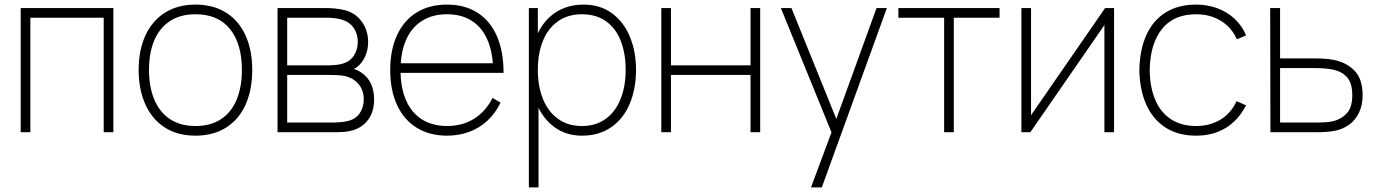

<svg xmlns="http://www.w3.org/2000/svg" viewBox="-20 -575 5986 835"><path d="M70 0V-540H473V0H431V-498H112V0Z M830 15Q751.5 15 696 -21Q640.5 -57 611.8 -121.8Q583 -186.5 583 -271Q583 -356 612.2 -420.2Q641.5 -484.5 697.2 -519.8Q753 -555 830 -555Q909 -555 964.5 -519.2Q1020 -483.5 1048.5 -419.5Q1077 -355.5 1077 -271Q1077 -185 1048.2 -120.5Q1019.5 -56 963.8 -20.5Q908 15 830 15ZM830 -27Q896.5 -27 941.8 -57.2Q987 -87.5 1009.5 -142.5Q1032 -197.5 1032 -271Q1032 -384 980.5 -448.5Q929 -513 830 -513Q763 -513 717.8 -482.5Q672.5 -452 650.2 -397.8Q628 -343.5 628 -271Q628 -197 651 -142Q674 -87 719.2 -57Q764.5 -27 830 -27Z M1187 0V-540H1394Q1443 -540 1479 -531Q1527 -518.5 1554 -480Q1581 -441.5 1581 -392Q1581 -366.5 1573.5 -343.8Q1566 -321 1552 -303Q1539.5 -286 1519 -275Q1532.5 -272 1552 -259Q1580 -240 1593.5 -210.2Q1607 -180.5 1607 -143Q1607 -89 1581.2 -54.5Q1555.5 -20 1513 -8Q1494.5 -2.5 1474.5 -1.2Q1454.5 0 1429 0ZM1429 -42Q1441 -42 1459 -43.5Q1477 -45 1490 -48Q1526 -56 1544 -82Q1562 -108 1562 -143Q1562 -186 1535.2 -214Q1508.5 -242 1463 -247Q1447 -249 1413 -249H1229V-42ZM1414 -291Q1427.5 -291 1444 -293Q1460.5 -295 1473 -299Q1504 -309 1520 -334.8Q1536 -360.5 1536 -393Q1536 -427 1519.2 -452.2Q1502.5 -477.5 1472 -488Q1443 -498 1399 -498H1229V-291Z M1924 15Q1848 15 1792.2 -19.5Q1736.5 -54 1706.8 -118.2Q1677 -182.5 1677 -270Q1677 -358 1706.8 -422.2Q1736.5 -486.5 1792 -520.8Q1847.5 -555 1924 -555Q2001 -555 2056.2 -520Q2111.5 -485 2140.8 -418.2Q2170 -351.5 2170 -258H2125V-272Q2123 -349.5 2099.2 -403.2Q2075.5 -457 2031 -485Q1986.5 -513 1924 -513Q1860.5 -513 1815 -484.2Q1769.5 -455.5 1745.8 -401Q1722 -346.5 1722 -270Q1722 -193.5 1745.8 -139Q1769.5 -84.5 1815 -55.8Q1860.5 -27 1924 -27Q1990.5 -27 2041.2 -58.2Q2092 -89.5 2122 -149L2157 -129Q2135 -83 2100.5 -50.8Q2066 -18.5 2021.2 -1.8Q1976.5 15 1924 15ZM1704 -258V-300H2144V-258Z M2511 15Q2441.5 15 2390.8 -22.5Q2340 -60 2313.5 -124.8Q2287 -189.5 2287 -271Q2287 -354 2313.8 -418.2Q2340.5 -482.5 2393 -518.8Q2445.5 -555 2519 -555Q2589.5 -555 2640.8 -517.8Q2692 -480.5 2719 -416Q2746 -351.5 2746 -271Q2746 -189 2718.8 -124Q2691.5 -59 2638.5 -22Q2585.5 15 2511 15ZM2280 240V-540H2319V-115H2322V240ZM2511 -27Q2572 -27 2614.8 -58.5Q2657.5 -90 2679.2 -145.2Q2701 -200.5 2701 -271Q2701 -341.5 2680 -396.2Q2659 -451 2616.2 -482Q2573.5 -513 2511 -513Q2449.5 -513 2406.2 -482.2Q2363 -451.5 2341 -397Q2319 -342.5 2319 -271Q2319 -200.5 2341 -145.2Q2363 -90 2406.2 -58.5Q2449.5 -27 2511 -27Z M2856 0V-540H2898V-291H3244V-540H3286V0H3244V-249H2898V0Z M3507 240 3612 -42 3613 42 3376 -540H3422L3634 -16H3602L3792 -540H3837L3554 240Z M4086 0V-498H3887V-540H4327V-498H4128V0Z M4825 -540V0H4783V-466L4461 0H4422V-540H4464V-74L4786 -540Z M5182 15Q5103.5 15 5048.5 -20.5Q4993.5 -56 4965 -120.2Q4936.5 -184.5 4935 -270Q4936.5 -357.5 4965 -421.5Q4993.5 -485.5 5048.5 -520.2Q5103.5 -555 5182 -555Q5231.5 -555 5275 -538.8Q5318.5 -522.5 5350.5 -492.2Q5382.5 -462 5399 -421L5359 -404Q5336.5 -455.5 5289.8 -484.2Q5243 -513 5182 -513Q5083.5 -513 5032.5 -447.8Q4981.5 -382.5 4980 -270Q4981 -195.5 5004 -141Q5027 -86.5 5072 -56.8Q5117 -27 5182 -27Q5242 -27 5287.8 -54.8Q5333.5 -82.5 5358 -135L5399 -117Q5365.5 -52 5310.5 -18.5Q5255.5 15 5182 15Z M5505 0 5504 -540H5547V-321H5693Q5743.5 -321 5772 -316Q5832.5 -306 5869.2 -269.2Q5906 -232.5 5906 -161Q5906 -117.5 5890.2 -85Q5874.5 -52.5 5848 -33.2Q5821.5 -14 5789 -7Q5769.5 -3 5749.5 -1.5Q5729.5 0 5703 0ZM5691 -42Q5721 -42 5743.2 -43.2Q5765.5 -44.5 5782 -49Q5817 -59 5839 -84.5Q5861 -110 5861 -161Q5861 -212.5 5838.8 -238.5Q5816.5 -264.5 5773 -273Q5743 -279 5691 -279H5547V-42Z"/></svg>

Font: Hauora
Style: Regular
Weight: 400
Designer: Wayne Shih
Foundry: WCYS
Version: Version 1.001